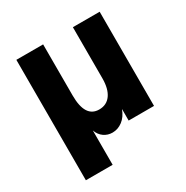

<svg xmlns="http://www.w3.org/2000/svg" viewBox="-159 -669 918 950"><g transform="rotate(-30 300.0 -194.0)"><path d="M62 150V-538H215V-246Q215 -120 295 -120Q338 -120 361.5 -153Q385 -186 385 -246V-538H538V0H393V-66Q379 -28 352.5 -8Q326 12 295 12Q268 12 246.5 -3Q225 -18 215 -46V150Z"/></g></svg>

Font: Geist Mono ExtraBold
Style: Regular
Weight: 800
Monospace: yes
Designer: Basement.studio, Andrés Briganti, Mateo Zaragoza
Foundry: Basement.studio, Vercel, Andrés Briganti, Guido Ferreyra, Mateo Zaragoza
Version: Version 1.500; ttfautohint (v1.8.4.7-5d5b)